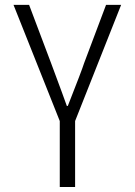

<svg xmlns="http://www.w3.org/2000/svg" viewBox="-20 -750 540 770"><path d="M219.7 0V-264.6L34.2 -730.5H96.7L185.5 -495.1Q239.3 -350.6 248 -325.2H252Q308.6 -468.8 317.4 -497.1L405.3 -730.5H465.8L281.2 -264.6V0Z"/></svg>

Font: GenEi Gothic M Light
Style: Regular
Weight: 300
Designer: o_tamon (Modified); [Source Han Sans]
Ryoko NISHIZUKA  (kana & ideographs); Paul D. Hunt (Latin, Greek & Cyrillic); Wenl
Version: Version 1.1a;Original Version 1.004